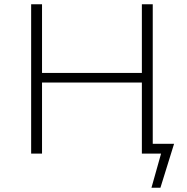

<svg xmlns="http://www.w3.org/2000/svg" viewBox="-20 -720 876 900"><path d="M690 160 735 0H645V-333H177V0H126V-700H177V-378H645V-700H696V-46H796L732 160Z"/></svg>

Font: Montserrat Light
Style: Regular
Weight: 300
Designer: Julieta Ulanovsky
Foundry: Julieta Ulanovsky
Version: Version 9.000; ttfautohint (v1.8.4.7-5d5b)